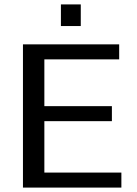

<svg xmlns="http://www.w3.org/2000/svg" viewBox="-20 -850 620 870"><path d="M530 0V-68H181V-301H487V-369H181V-581H520V-649H84V0ZM346 -732V-830H256V-732Z"/></svg>

Font: Gamestation Text
Style: Bold
Weight: 400
Designer: Jonas Hecksher
Foundry: Jonas Hecksher, Playtypeª, e-types AS
Version: Version 1.003